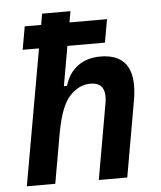

<svg xmlns="http://www.w3.org/2000/svg" viewBox="-52 -778 691 824"><g transform="rotate(-5 293.0 -366.0)"><path d="M340.3 0 397.5 -325.2Q400.4 -341.3 400.4 -354Q400.4 -415 340.3 -415Q291.5 -415 252.2 -373.8Q212.9 -332.5 192.9 -226.1V-228L152.8 0H30.3L133.8 -585H63.5L81.1 -684.6H151.9L160.2 -732.4H282.2L273.9 -684.6H435.5L418 -585H256.3L226.1 -414.1H239.7Q255.4 -468.3 294.9 -497.8Q334.5 -527.3 392.1 -527.3Q526.4 -527.3 526.4 -391.1Q526.4 -361.3 520 -325.2L462.9 0Z"/></g></svg>

Font: CaskaydiaCove NFP SemiBold
Style: Italic
Weight: 600
Italic angle: -10°
Designer: Aaron Bell
Foundry: Saja Typeworks
Version: Version 2111.001; VTT 6.35;Nerd Fonts 3.1.1